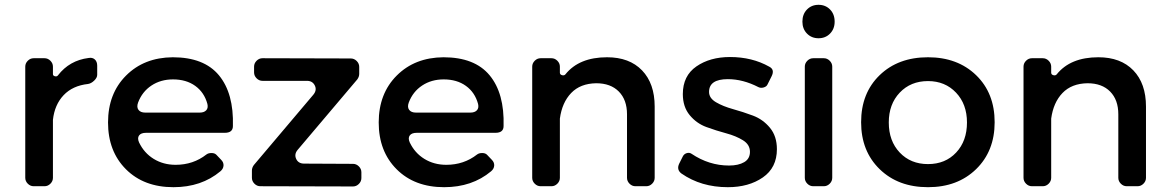

<svg xmlns="http://www.w3.org/2000/svg" viewBox="-20 -774 4852 798"><path d="M165 -532Q179 -532 189.5 -521.5Q200 -511 200 -497V-466Q200 -459 208.5 -457Q217 -455 221 -461Q269 -523 348 -533Q364 -536 374 -527Q384 -518 384 -501V-463Q384 -451 371.5 -439Q359 -427 346 -425Q282 -418 244.5 -378.5Q207 -339 200 -276V-35Q200 -21 189.5 -10.5Q179 0 165 0H120Q106 0 95.5 -10.5Q85 -21 85 -35V-497Q85 -511 95.5 -521.5Q106 -532 120 -532Z M698 -536Q828 -536 890 -461Q952 -386 948 -250Q948 -222 914 -222H587Q566 -222 558 -211Q550 -200 558 -182Q579 -138 619 -113.5Q659 -89 710 -89Q783 -89 838 -132Q846 -138 859 -138Q872 -138 879 -131L899 -110Q910 -99 909 -85.5Q908 -72 896 -62Q817 4 701 4Q578 4 503.5 -70.5Q429 -145 429 -265Q429 -385 504 -460Q579 -535 698 -536ZM554 -348Q547 -329 555.5 -317.5Q564 -306 584 -306H810Q828 -306 837 -315.5Q846 -325 842 -342Q829 -390 791.5 -417Q754 -444 699 -444Q648 -444 609.5 -418.5Q571 -393 554 -348Z M1473 -467Q1473 -455 1465 -444L1217 -151Q1202 -133 1211 -113.5Q1220 -94 1244 -94L1447 -93Q1461 -93 1471.5 -82.5Q1482 -72 1482 -58V-34Q1482 -20 1471.5 -9.5Q1461 1 1447 1L1062 0Q1048 0 1037.5 -10.5Q1027 -21 1027 -35V-65Q1027 -77 1035 -88L1282 -380Q1298 -399 1288.5 -418.5Q1279 -438 1256 -438H1071Q1057 -438 1046.5 -448.5Q1036 -459 1036 -473V-497Q1036 -511 1046.5 -521.5Q1057 -532 1071 -532L1438 -531Q1452 -531 1462.5 -520.5Q1473 -510 1473 -496Z M1823 -536Q1953 -536 2015 -461Q2077 -386 2073 -250Q2073 -222 2039 -222H1712Q1691 -222 1683 -211Q1675 -200 1683 -182Q1704 -138 1744 -113.5Q1784 -89 1835 -89Q1908 -89 1963 -132Q1971 -138 1984 -138Q1997 -138 2004 -131L2024 -110Q2035 -99 2034 -85.5Q2033 -72 2021 -62Q1942 4 1826 4Q1703 4 1628.5 -70.5Q1554 -145 1554 -265Q1554 -385 1629 -460Q1704 -535 1823 -536ZM1679 -348Q1672 -329 1680.5 -317.5Q1689 -306 1709 -306H1935Q1953 -306 1962 -315.5Q1971 -325 1967 -342Q1954 -390 1916.5 -417Q1879 -444 1824 -444Q1773 -444 1734.5 -418.5Q1696 -393 1679 -348Z M2458 -428Q2392 -427 2354 -387.5Q2316 -348 2307 -281V-35Q2307 -21 2296.5 -10.5Q2286 0 2272 0H2227Q2213 0 2202.5 -10.5Q2192 -21 2192 -35V-497Q2192 -511 2202.5 -521.5Q2213 -532 2227 -532H2272Q2286 -532 2296.5 -521.5Q2307 -511 2307 -497V-472Q2307 -464 2316 -461.5Q2325 -459 2330 -465Q2387 -536 2503 -536Q2596 -536 2648.5 -481.5Q2701 -427 2701 -331V-35Q2701 -21 2690.5 -10.5Q2680 0 2666 0H2621Q2607 0 2596.5 -10.5Q2586 -21 2586 -35V-299Q2586 -359 2552 -393.5Q2518 -428 2458 -428Z M3014 -537Q3106 -537 3177 -497Q3201 -485 3187 -457L3170 -423Q3166 -414 3154 -410.5Q3142 -407 3132 -412Q3068 -445 3005 -445Q2927 -445 2927 -392Q2927 -366 2956 -349Q2985 -332 3026.5 -320.5Q3068 -309 3109.5 -293.5Q3151 -278 3180 -243Q3209 -208 3209 -154Q3209 -77 3150.5 -36.5Q3092 4 3005 4Q2894 4 2812 -53Q2791 -69 2803 -94L2818 -124Q2823 -134 2834 -137.5Q2845 -141 2854 -135Q2927 -86 3010 -86Q3049 -86 3073 -100Q3097 -114 3097 -143Q3097 -173 3068 -191Q3039 -209 2998 -220Q2957 -231 2916 -246Q2875 -261 2846.5 -295.5Q2818 -330 2818 -383Q2818 -459 2874.5 -498Q2931 -537 3014 -537Z M3449 -684Q3449 -654 3430 -634.5Q3411 -615 3382 -615Q3353 -615 3334 -634.5Q3315 -654 3315 -684Q3315 -715 3334 -734.5Q3353 -754 3382 -754Q3411 -754 3430 -734.5Q3449 -715 3449 -684ZM3439 -35Q3439 -21 3428.5 -10.5Q3418 0 3404 0H3360Q3346 0 3335.5 -10.5Q3325 -21 3325 -35V-497Q3325 -511 3335.5 -521.5Q3346 -532 3360 -532H3404Q3418 -532 3428.5 -521.5Q3439 -511 3439 -497Z M3837 -536Q3960 -536 4037 -461.5Q4114 -387 4114 -266Q4114 -146 4037 -71Q3960 4 3837 4Q3713 4 3636 -71Q3559 -146 3559 -266Q3559 -387 3636 -461.5Q3713 -536 3837 -536ZM3837 -437Q3765 -437 3719.5 -389Q3674 -341 3674 -265Q3674 -188 3719.5 -140Q3765 -92 3837 -92Q3909 -92 3954 -140Q3999 -188 3999 -265Q3999 -341 3953.5 -389Q3908 -437 3837 -437Z M4500 -428Q4434 -427 4396 -387.5Q4358 -348 4349 -281V-35Q4349 -21 4338.5 -10.5Q4328 0 4314 0H4269Q4255 0 4244.5 -10.5Q4234 -21 4234 -35V-497Q4234 -511 4244.5 -521.5Q4255 -532 4269 -532H4314Q4328 -532 4338.5 -521.5Q4349 -511 4349 -497V-472Q4349 -464 4358 -461.5Q4367 -459 4372 -465Q4429 -536 4545 -536Q4638 -536 4690.5 -481.5Q4743 -427 4743 -331V-35Q4743 -21 4732.5 -10.5Q4722 0 4708 0H4663Q4649 0 4638.5 -10.5Q4628 -21 4628 -35V-299Q4628 -359 4594 -393.5Q4560 -428 4500 -428Z"/></svg>

Font: Trueno
Style: Round
Weight: 400
Designer: Julieta Ulanovsky, Jasper
Foundry: Julieta Ulanovsky, Cannot Into Space Fonts
Version: Version 3.001